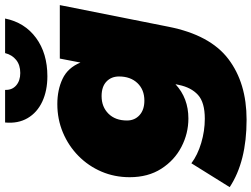

<svg xmlns="http://www.w3.org/2000/svg" viewBox="-156 -668 1011 772"><g transform="rotate(-90 350.0 -281.5)"><path d="M255 204Q87 204 -16 136L80 -18Q113 7 161.5 21.5Q210 36 259 36Q325 36 355 8.5Q385 -19 395 -68L398 -82Q342 -30 260 -30Q200 -30 146 -58Q92 -86 58 -139Q24 -192 24 -266Q24 -327 46.5 -379.5Q69 -432 109.5 -472Q150 -512 203.5 -534.5Q257 -557 318 -557Q375 -557 419.5 -536Q464 -515 485 -464L501 -547H716L629 -110Q596 57 499.5 130.5Q403 204 255 204ZM332 -207Q376 -207 402.5 -235Q429 -263 429 -309Q429 -340 408.5 -359.5Q388 -379 350 -379Q307 -379 279.5 -351.5Q252 -324 252 -277Q252 -246 273.5 -226.5Q295 -207 332 -207ZM430 -597Q372 -597 328 -617.5Q284 -638 261.5 -676.5Q239 -715 244 -767H375Q374 -739 393 -722.5Q412 -706 443 -706Q475 -706 495.5 -722.5Q516 -739 523 -767H662Q646 -688 584 -642.5Q522 -597 430 -597Z"/></g></svg>

Font: Montserrat Black
Style: Italic
Weight: 900
Italic angle: -11.3°
Designer: Julieta Ulanovsky
Foundry: Julieta Ulanovsky
Version: Version 9.000; ttfautohint (v1.8.4.7-5d5b)